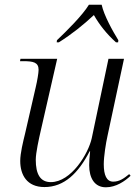

<svg xmlns="http://www.w3.org/2000/svg" viewBox="-20 -786 592 816"><path d="M222 -615 221 -606H230C287 -642 334 -680 379 -722C403 -680 433 -642 473 -606H482L483 -615C459 -654 422 -720 412 -766H358C330 -720 263 -654 222 -615ZM430 10C473 10 511 -16 535 -39L529 -46C506 -27 487 -14 461 -14C433 -14 421 -42 421 -88C421 -121 430 -178 437 -209L507 -536H441L370 -199C356 -134 283 -12 196 -12C151 -12 132 -46 132 -107C132 -136 145 -195 154 -234L223 -536H67L65 -526H79C122 -526 144 -521 144 -489C144 -476 138 -441 132 -416L87 -220C78 -183 66 -135 66 -102C66 -43 94 9 169 9C253 9 313 -50 361 -143H363C360 -117 359 -97 359 -84C359 -29 382 10 430 10Z"/></svg>

Font: Noto Serif Display Light
Style: Italic
Weight: 300
Italic angle: -12°
Designer: Monotype Design Team
Foundry: Monotype Imaging Inc.
Version: Version 2.009